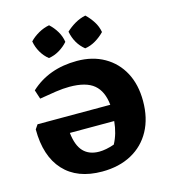

<svg xmlns="http://www.w3.org/2000/svg" viewBox="-112 -839 835 941"><g transform="rotate(-15 305.0 -369.0)"><path d="M224 -749Q246 -729 261 -703.5Q276 -678 280 -650Q262 -629 236 -613.5Q210 -598 182 -594Q160 -611 144.5 -637.5Q129 -664 124 -694Q143 -714 169.5 -729Q196 -744 224 -749ZM408 -749Q429 -729 445 -704Q461 -679 466 -650Q446 -629 420 -613.5Q394 -598 366 -594Q320 -631 308 -694Q328 -713 353.5 -728Q379 -743 408 -749ZM291 11Q165 11 97 -63Q29 -137 29 -273L44 -295H413Q406 -365 366 -398.5Q326 -432 242 -432Q210 -432 172.5 -426.5Q135 -421 89 -413L74 -459Q167 -545 310 -545Q389 -545 448.5 -511Q508 -477 540.5 -416Q573 -355 573 -272Q573 -185 538.5 -121.5Q504 -58 440.5 -23.5Q377 11 291 11ZM379 -102Q405 -150 411 -213H186Q193 -148 222 -117.5Q251 -87 302 -87Q336 -87 379 -102Z"/></g></svg>

Font: Piazzolla SC
Style: Bold
Weight: 700
Designer: Juan Pablo del Peral
Foundry: Huerta Tipografica
Version: Version 1.330